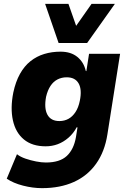

<svg xmlns="http://www.w3.org/2000/svg" viewBox="-20 -785 666 996"><path d="M198 191Q150 191 99.5 178Q49 165 15 142L68 15Q86 29 112.5 38Q139 47 167 52.5Q195 58 218 58Q290 58 326.5 24Q363 -10 374 -74L382 -124L378 -125Q361 -93 335 -70.5Q309 -48 279.5 -37Q250 -26 217 -26Q147 -26 104 -61.5Q61 -97 47 -160.5Q33 -224 49 -305Q61 -361 83.5 -401.5Q106 -442 138 -467.5Q170 -493 209.5 -505Q249 -517 294 -517Q348 -517 381.5 -489.5Q415 -462 425 -417L428 -416L442 -506H603L537 -87Q523 2 478.5 64.5Q434 127 363 159Q292 191 198 191ZM288 -157Q314 -157 335 -168.5Q356 -180 371.5 -203.5Q387 -227 394 -262Q406 -320 388 -352Q370 -384 326 -384Q300 -384 278.5 -373Q257 -362 242 -339.5Q227 -317 219 -283Q208 -223 226 -190Q244 -157 288 -157ZM284 -562 214 -765H335L375 -651L455 -765H576L432 -562Z"/></svg>

Font: Nunito Sans 7pt SemiCondensed Black
Style: Italic
Weight: 900
Width: 4
Italic angle: -9°
Designer: Vernon Adams
Foundry: Vernon Adams
Version: Version 3.101;gftools[0.9.27]